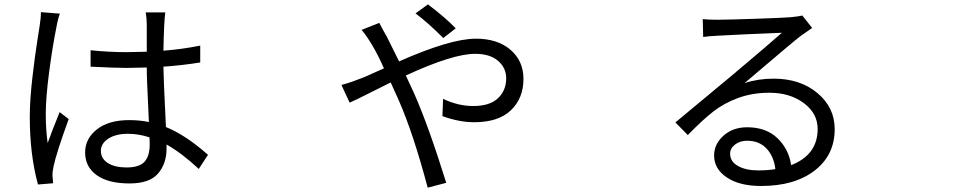

<svg xmlns="http://www.w3.org/2000/svg" viewBox="-20 -824 4540 891"><path d="M169.9 -767.6 257.8 -760.7Q248 -734.4 241.2 -694.3Q224.6 -614.3 208.5 -493.2Q192.4 -372.1 192.4 -294.9Q192.4 -221.7 201.2 -160.2Q221.7 -217.8 256.8 -303.7L298.8 -271.5Q241.2 -113.3 228.5 -51.8Q222.7 -24.4 223.6 -7.8Q223.6 -2.9 226.6 26.4L156.2 32.2Q118.2 -106.4 118.2 -282.2Q118.2 -323.2 121.6 -371.1Q125 -418.9 130.9 -469.2Q136.7 -519.5 141.6 -555.7Q146.5 -591.8 153.8 -639.2Q161.1 -686.5 163.1 -698.2Q169.9 -739.3 169.9 -767.6ZM674.8 -154.3Q674.8 -174.8 673.8 -186.5Q624 -203.1 573.2 -203.1Q517.6 -203.1 482.9 -180.7Q448.2 -158.2 448.2 -124Q448.2 -87.9 480.5 -67.4Q512.7 -46.9 567.4 -46.9Q627 -46.9 650.9 -73.7Q674.8 -100.6 674.8 -154.3ZM945.3 -105.5 902.3 -40Q824.2 -113.3 752.9 -153.3V-134.8Q752.9 -64.5 713.4 -18.6Q673.8 27.3 581.1 27.3Q482.4 27.3 428.7 -11.2Q375 -49.8 375 -116.2Q375 -180.7 429.7 -223.6Q484.4 -266.6 579.1 -266.6Q628.9 -266.6 670.9 -257.8Q669.9 -282.2 667.5 -334.5Q665 -386.7 663.1 -430.7Q661.1 -474.6 661.1 -510.7Q596.7 -508.8 566.4 -508.8Q515.6 -508.8 400.4 -514.6V-590.8Q484.4 -582 568.4 -582Q598.6 -582 661.1 -584V-707Q661.1 -739.3 656.2 -766.6H747.1Q741.2 -729.5 738.3 -588.9Q820.3 -594.7 909.2 -612.3V-534.2Q825.2 -520.5 738.3 -514.6Q738.3 -474.6 750 -234.4Q841.8 -197.3 945.3 -105.5Z M2094.7 -692.4 2037.1 -647.5Q1961.9 -722.7 1908.2 -761.7L1965.8 -803.7Q2050.8 -739.3 2094.7 -692.4ZM1761.7 -506.8Q1712.9 -618.2 1658.2 -685.5L1740.2 -717.8Q1755.9 -686.5 1775.4 -653.3Q1822.3 -559.6 1832 -539.1Q2070.3 -644.5 2188.5 -644.5Q2289.1 -644.5 2349.1 -592.8Q2409.2 -541 2409.2 -458Q2409.2 -368.2 2351.1 -312.5Q2293 -256.8 2180.7 -256.8Q2110.4 -256.8 2033.2 -285.2L2036.1 -365.2Q2106.4 -332 2175.8 -332Q2252.9 -332 2291 -368.2Q2329.1 -404.3 2329.1 -460.9Q2329.1 -508.8 2291.5 -541.5Q2253.9 -574.2 2184.6 -574.2Q2081.1 -574.2 1863.3 -473.6L1901.4 -391.6Q1968.8 -239.3 2050.8 24.4L1964.8 46.9Q1897.5 -206.1 1830.1 -359.4Q1823.2 -376 1809.6 -404.8Q1795.9 -433.6 1793 -441.4Q1768.6 -429.7 1698.2 -394Q1627.9 -358.4 1602.5 -347.7L1564.5 -429.7Q1593.8 -437.5 1620.6 -447.3Q1647.5 -457 1663.6 -463.4Q1679.7 -469.7 1711.4 -484.4Q1743.2 -499 1761.7 -506.8Z M3499 -33.2Q3541 -33.2 3578.1 -39.1Q3571.3 -98.6 3537.1 -134.8Q3502.9 -170.9 3447.3 -170.9Q3414.1 -170.9 3391.1 -153.3Q3368.2 -135.7 3368.2 -110.4Q3368.2 -74.2 3404.8 -53.7Q3441.4 -33.2 3499 -33.2ZM3703.1 -752 3749 -694.3Q3718.8 -673.8 3694.3 -656.2Q3672.9 -639.6 3628.9 -602.5Q3585 -565.4 3520 -510.3Q3455.1 -455.1 3435.5 -438.5Q3498 -459 3570.3 -459Q3693.4 -459 3773.4 -392.1Q3853.5 -325.2 3853.5 -224.6Q3853.5 -104.5 3760.7 -32.7Q3668 39.1 3511.7 39.1Q3412.1 39.1 3353 -0.5Q3293.9 -40 3293.9 -102.5Q3293.9 -155.3 3337.4 -194.3Q3380.9 -233.4 3447.3 -233.4Q3535.2 -233.4 3587.9 -182.6Q3640.6 -131.8 3651.4 -57.6Q3774.4 -105.5 3774.4 -225.6Q3774.4 -297.9 3710 -345.7Q3645.5 -393.6 3550.8 -393.6Q3471.7 -393.6 3406.2 -369.6Q3340.8 -345.7 3291 -307.1Q3241.2 -268.6 3171.9 -197.3L3114.3 -255.9Q3208 -334 3380.9 -477.5Q3552.7 -622.1 3608.4 -671.9Q3429.7 -665 3309.6 -658.2Q3265.6 -656.2 3243.2 -652.3L3241.2 -735.4Q3263.7 -732.4 3310.5 -732.4Q3354.5 -732.4 3483.9 -736.8Q3613.3 -741.2 3649.4 -744.1Q3689.5 -748 3703.1 -752Z"/></svg>

Font: Bpmf Zihi Sans Regular
Style: Regular
Weight: 400
Foundry: But Ko
Version: Version 1.320